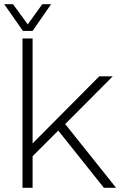

<svg xmlns="http://www.w3.org/2000/svg" viewBox="-24 -893 621 913"><path d="M83 0V-710H131V-211L448 -530H512L286 -303L528 0H470L253 -272L131 -150V0ZM-4 -873H38L108 -777L177 -873H219L131 -746H85Z"/></svg>

Font: Geist ExtLt
Style: Regular
Weight: 400
Designer: Basement.studio, Andrés Briganti, Mateo Zaragoza
Foundry: Basement.studio, Vercel, Andrés Briganti, Guido Ferreyra, Mateo Zaragoza
Version: Version 1.401